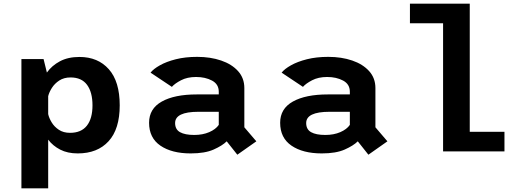

<svg xmlns="http://www.w3.org/2000/svg" viewBox="-20 -820 2880 1040"><path d="M96 -500H216L234 -427Q260.5 -464.5 304.5 -488Q348.5 -511.5 410.5 -511.5Q510.5 -511.5 569.5 -445Q628.5 -378.5 628.5 -249.5Q628.5 -121 568.2 -55Q508 11 401 11Q346 11 306.2 -9.5Q266.5 -30 241 -63.5V200H96ZM362 -400.5Q326.5 -400.5 301.2 -384Q276 -367.5 261 -343.8Q246 -320 241 -299V-202Q245.5 -181 259.8 -157.2Q274 -133.5 298.8 -117Q323.5 -100.5 359.5 -100.5Q420 -100.5 450.5 -139.2Q481 -178 481 -249.5Q481 -320.5 451.5 -360.5Q422 -400.5 362 -400.5Z M1265.5 18 1208 -54.5Q1184.5 -31 1137.2 -10Q1090 11 1013 11Q910.5 11 849 -31Q787.5 -73 787.5 -155Q787.5 -231.5 856.5 -270Q925.5 -308.5 1045.5 -308.5H1165V-323Q1165 -364 1128.5 -383.5Q1092 -403 1042 -403Q994.5 -403 960.5 -385.2Q926.5 -367.5 911 -349.5L795.5 -426.5Q811 -446.5 846 -466.2Q881 -486 932.2 -499Q983.5 -512 1048 -512Q1120 -512 1177.8 -492.2Q1235.5 -472.5 1269.5 -434.8Q1303.5 -397 1303.5 -343V-130.5L1368.5 -54.5ZM1032 -89Q1078 -89 1113.2 -104.2Q1148.5 -119.5 1165 -143.5V-214.5H1055Q928.5 -214.5 928.5 -153.5Q928.5 -119 955.2 -104Q982 -89 1032 -89Z M1975.5 18 1918 -54.5Q1894.5 -31 1847.2 -10Q1800 11 1723 11Q1620.5 11 1559 -31Q1497.5 -73 1497.5 -155Q1497.5 -231.5 1566.5 -270Q1635.5 -308.5 1755.5 -308.5H1875V-323Q1875 -364 1838.5 -383.5Q1802 -403 1752 -403Q1704.5 -403 1670.5 -385.2Q1636.5 -367.5 1621 -349.5L1505.5 -426.5Q1521 -446.5 1556 -466.2Q1591 -486 1642.2 -499Q1693.5 -512 1758 -512Q1830 -512 1887.8 -492.2Q1945.5 -472.5 1979.5 -434.8Q2013.5 -397 2013.5 -343V-130.5L2078.5 -54.5ZM1742 -89Q1788 -89 1823.2 -104.2Q1858.5 -119.5 1875 -143.5V-214.5H1765Q1638.5 -214.5 1638.5 -153.5Q1638.5 -119 1665.2 -104Q1692 -89 1742 -89Z M2524.5 -106H2712.5V0H2380V-694H2200.5V-800H2524.5Z"/></svg>

Font: League Mono SemiBold
Style: Regular
Weight: 600
Width: 6
Designer: Tyler Finck
Foundry: The League of Moveable Type / Tyler Finck
Version: Version 2.300;RELEASE